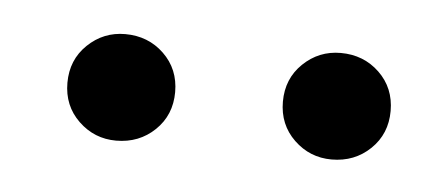

<svg xmlns="http://www.w3.org/2000/svg" viewBox="-25 -736 361 158"><g transform="rotate(5 155.5 -657.0)"><path d="M252 -613Q234 -613 221 -625.5Q208 -638 208 -657Q208 -676 221 -688.5Q234 -701 252 -701Q271 -701 284 -688.5Q297 -676 297 -657Q297 -638 284 -625.5Q271 -613 252 -613ZM74 -613Q56 -613 43 -625.5Q30 -638 30 -657Q30 -676 43 -688.5Q56 -701 74 -701Q93 -701 106 -688.5Q119 -676 119 -657Q119 -638 106 -625.5Q93 -613 74 -613Z"/></g></svg>

Font: Fustat Light
Style: Regular
Weight: 300
Designer: Mohamed Gaber, Khaled Hosny, Laura Garcia Mut
Foundry: Kief Type Foundry, Alif Type Foundry, Hard Type Foundry
Version: Version 1.007